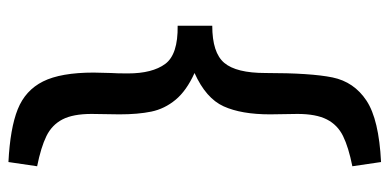

<svg xmlns="http://www.w3.org/2000/svg" viewBox="-254 -516 923 455"><g transform="rotate(-90 207.5 -288.5)"><path d="M261 -447Q261 -473 262 -487L263 -528Q263 -606 242 -648Q221 -690 176 -708Q131 -726 51 -730L41 -662Q86 -653 112.5 -640Q139 -627 152 -602Q165 -577 165 -533L164 -467Q164 -423 170.5 -391.5Q177 -360 198.5 -334Q220 -308 262 -289Q202 -262 183 -220Q164 -178 164 -110L165 -45Q165 -1 152 24.5Q139 50 112.5 63Q86 76 41 85L51 153Q152 148 196.5 118.5Q241 89 251.5 38Q262 -13 262 -121Q262 -190 286 -218.5Q310 -247 374 -247V-329Q306 -328 283.5 -358.5Q261 -389 261 -447Z"/></g></svg>

Font: Geom
Style: Regular
Weight: 400
Version: Version 1.102